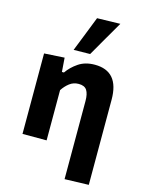

<svg xmlns="http://www.w3.org/2000/svg" viewBox="-142 -871 862 1150"><g transform="rotate(15 289.0 -295.5)"><path d="M375 196.5V-288Q375 -331.5 360.8 -354Q346.5 -376.5 310 -376.5Q277.5 -376.5 253 -357.5Q228.5 -338.5 211 -311.5V0H61.5V-499L187 -506.5L193.5 -419.5H206Q231.5 -456.5 272.8 -484.5Q314 -512.5 373.5 -512.5Q524 -512.5 524 -336V192ZM227 -565.5Q248.5 -620.5 270.5 -675.5Q292 -730.5 313.5 -785L457 -788.5Q424 -731.5 392 -676.5Q360 -621 329 -567Z"/></g></svg>

Font: Heraclito
Style: Bold
Weight: 700
Designer: Kostas Bartsokas (font) & Cristiano Sobral (main changes)
Foundry: Kostas Bartsokas (font) & Cristiano Sobral (main changes)
Version: Version 1.00;July 8, 2020;FontCreator 13.0.0.2655 64-bit